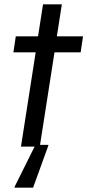

<svg xmlns="http://www.w3.org/2000/svg" viewBox="-20 -678 404 888"><path d="M42 0ZM77 0 145 -436H42L53 -510H156L179 -658H266L243 -510H364L353 -436H232L164 0ZM57 0ZM47 190 48 185 144 -8H204L203 -3L133 190Z"/></svg>

Font: Azeri Sans
Style: Italic
Weight: 400
Designer: Hector Gatti & Omnibus-Type (original fonts) / Cristiano Sobral (main changes and remastering)
Foundry: Omnibus-Type
Version: Version 0.07;August 21, 2020;FontCreator 13.0.0.2681 64-bit;